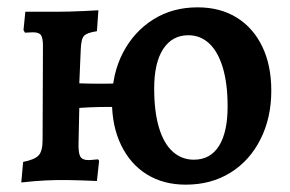

<svg xmlns="http://www.w3.org/2000/svg" viewBox="-20 -491 790 523"><path d="M38 6 43 -50Q74 -56 85 -67.5Q96 -79 96 -109L97 -366Q97 -388 91.5 -395.5Q86 -403 70 -403Q65 -403 58.5 -402.5Q52 -402 48 -402L44 -409L49 -459Q68 -459 94 -459Q120 -459 137 -459Q149 -459 169 -459.5Q189 -460 210 -461Q231 -462 248 -463L244 -406Q217 -402 209 -393.5Q201 -385 200 -357L196 -264Q226 -263 253.5 -263Q281 -263 307 -264V-200Q280 -200 251.5 -199.5Q223 -199 196 -197L194 -104Q193 -75 198.5 -65Q204 -55 220 -55Q228 -55 235.5 -56Q243 -57 247 -57L250 -53L244 2Q199 0 166 -0.5Q133 -1 103.5 0.5Q74 2 38 6ZM486 12Q425 12 380 -16Q335 -44 310 -95.5Q285 -147 285 -215Q285 -290 315 -347.5Q345 -405 397.5 -438Q450 -471 518 -471Q580 -471 625 -443Q670 -415 694.5 -364Q719 -313 719 -244Q719 -170 689.5 -111.5Q660 -53 607.5 -20.5Q555 12 486 12ZM508 -56Q553 -56 576.5 -93.5Q600 -131 600 -201Q600 -263 587 -306.5Q574 -350 550 -372.5Q526 -395 493 -395Q449 -395 424.5 -357.5Q400 -320 400 -250Q400 -187 413 -143.5Q426 -100 450.5 -78Q475 -56 508 -56Z"/></svg>

Font: Alegreya SemiBold
Style: Regular
Weight: 600
Designer: Juan Pablo del Peral
Foundry: Huerta Tipografica
Version: Version 2.009